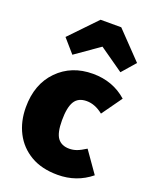

<svg xmlns="http://www.w3.org/2000/svg" viewBox="-158 -925 811 1029"><g transform="rotate(20 248.0 -410.0)"><path d="M300 20Q209 20 146 -17Q83 -54 50 -118Q17 -182 17 -263Q17 -395 95 -474.5Q173 -554 295 -554Q409 -554 489 -483L407 -368Q361 -405 313 -405Q265 -405 244 -371Q223 -337 223 -263Q223 -191 245 -162Q267 -133 311 -133Q333 -133 353.5 -140.5Q374 -148 404 -167L489 -46Q408 20 300 20ZM429 -612 292 -708 155 -612 88 -689 233 -840H351L496 -689Z"/></g></svg>

Font: Trujillo Black
Style: Regular
Weight: 900
Designer: Fira Sans original fonts by bBox Type GmbH, Carrois Corporate GbR, & Edenspiekermann AG / Changes by Cristiano Sobral
Foundry: Fira Sans original fonts by bBox Type GmbH, Carrois Corporate GbR, & Edenspiekermann AG / Changes by Cristiano Sobral
Version: Version 4.301;July 28, 2020;FontCreator 13.0.0.2655 64-bit